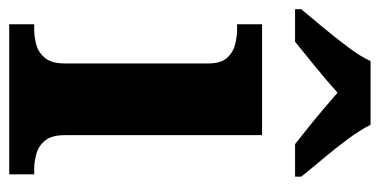

<svg xmlns="http://www.w3.org/2000/svg" viewBox="-234 -586 806 407"><g transform="rotate(90 168.5 -383.0)"><path d="M17 0V-53H29Q44 -53 60.5 -57.5Q77 -62 88.5 -76Q100 -90 100 -118V-422Q100 -449 88 -462Q76 -475 59.5 -479Q43 -483 29 -483H17V-536H252V-118Q252 -90 263.5 -76Q275 -62 292 -57.5Q309 -53 323 -53H335V0ZM-15 -619Q1 -638 22.5 -664Q44 -690 64.5 -717Q85 -744 95 -766H230Q241 -744 261 -717Q281 -690 303 -664Q325 -638 340 -619V-606H271Q257 -617 237 -633Q217 -649 197 -666Q177 -683 162 -696Q140 -676 107.5 -649.5Q75 -623 54 -606H-15Z"/></g></svg>

Font: Noto Serif Toto
Style: Bold
Weight: 700
Designer: Monotype Design Team
Foundry: Monotype Imaging Inc.
Version: Version 2.001; ttfautohint (v1.8.4.7-5d5b)